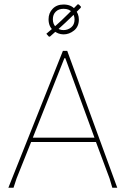

<svg xmlns="http://www.w3.org/2000/svg" viewBox="-20 -874 594 894"><path d="M502.9 0 490.2 -43 426.8 -212.9H125L57.1 -43L43 0H19L272.9 -637.2H293L525.9 0ZM284.2 -603H279.8L132.8 -232.9H419.9ZM275.9 -853Q310.5 -853 329.1 -831.1Q347.2 -809.6 347.2 -783.2Q347.2 -750 324.7 -731.9Q302.2 -713.9 275.9 -713.9Q250.5 -713.9 228 -732.4Q206.1 -751 206.1 -784.2Q206.1 -813.5 225.1 -833Q244.1 -853 275.9 -853ZM275.9 -833Q252.9 -833 239.3 -819.3Q226.1 -806.2 226.1 -784.2Q226.1 -760.7 241.2 -747.1Q255.9 -733.9 275.9 -733.9Q295.9 -733.9 311.5 -746.6Q327.1 -759.3 327.1 -783.2Q327.1 -802.7 314.5 -817.9Q301.8 -833 275.9 -833ZM356.9 -842.8 356 -837.9Q316.4 -798.3 285.2 -769Q250 -736.3 211.9 -703.1L207 -704.1L195.8 -716.8Q233.4 -748 266.1 -778.8Q289.1 -800.3 341.8 -854L347.2 -853Z"/></svg>

Font: Datalegreya
Style: Gradient
Weight: 400
Designer: Figs Lab
Foundry: Figs Lab
Version: Version 1.002;PS 001.002;hotconv 1.0.70;makeotf.lib2.5.58329